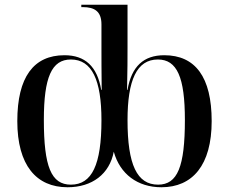

<svg xmlns="http://www.w3.org/2000/svg" viewBox="-20 -780 965 810"><path d="M265 10C369 10 442 -46 460 -140C486 -46 560 10 661 10C792 10 873 -83 873 -269C873 -455 804 -547 673 -547C586 -547 535 -500 518 -401H516C518 -475 518 -545 518 -580V-760H323V-750H329C379 -750 408 -732 408 -677V-580C408 -545 408 -475 409 -401H407C390 -500 339 -547 252 -547C122 -547 53 -455 53 -269C53 -83 133 10 265 10ZM279 -1C196 -1 165 -77 165 -274C165 -454 198 -529 279 -529C368 -529 408 -442 408 -273C408 -85 368 -1 279 -1ZM647 -1C558 -1 518 -85 518 -273C518 -442 557 -529 646 -529C727 -529 760 -454 760 -274C760 -77 729 -1 647 -1Z"/></svg>

Font: Noto Serif Display Medium
Style: Regular
Weight: 500
Designer: Monotype Design Team
Foundry: Monotype Imaging Inc.
Version: Version 2.009